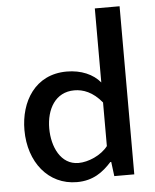

<svg xmlns="http://www.w3.org/2000/svg" viewBox="-53 -785 681 842"><g transform="rotate(-5 287.0 -364.0)"><path d="M252 12C324 12 368 -22 405 -63H409L417 0H505V-740H396V-414C365 -452 312 -475 249 -475C109 -475 42 -360 42 -235C42 -94 126 12 252 12ZM266 -71C188 -71 151 -152 151 -233C151 -317 191 -390 275 -390C313 -390 356 -375 396 -326V-134C366 -95 309 -71 266 -71Z"/></g></svg>

Font: Quattrocento Sans
Style: Bold
Weight: 700
Designer: Pablo Impallari
Foundry: Pablo Impallari, Igino Marini, Brenda Gallo
Version: Version 2.000